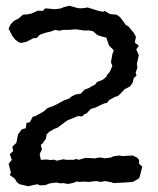

<svg xmlns="http://www.w3.org/2000/svg" viewBox="-20 -634 549 668"><path d="M79 14 48 7 39 0 31 -13 14 -25 18 -34 10 -64 21 -78 14 -98 26 -108 23 -124 37 -137 41 -158 43 -167 56 -184 70 -188 72 -206 84 -209 94 -228 103 -230 123 -241 133 -247 145 -258 165 -265 181 -273 201 -284 220 -291 230 -299 242 -305 261 -308 274 -322 290 -328 296 -332 311 -340 318 -349 337 -356 350 -367 353 -374 362 -384 371 -405 366 -417 371 -446 376 -459 359 -476 354 -491 350 -503 334 -507 319 -512 304 -525 291 -528H270L260 -530L242 -532L219 -530H199L186 -527L172 -530L156 -524L138 -520L118 -513L108 -502L96 -501L73 -489L56 -485L47 -486L33 -496L23 -509L10 -534L16 -548L28 -561L45 -570L60 -583L75 -584L90 -587L112 -597L129 -596L137 -605L150 -604L169 -602L189 -604L205 -610L222 -614L250 -606L258 -605L273 -606L285 -608L304 -602L320 -597L338 -593L344 -596L363 -585L385 -583L397 -575L405 -565L417 -548L427 -542L437 -530L446 -519L453 -506L449 -486L463 -475L454 -462L463 -442L456 -411L458 -399L452 -381L455 -371L445 -362L442 -347L432 -333L414 -324L399 -308L389 -299L382 -298L360 -286L352 -276L342 -274L325 -266L313 -260L296 -255L281 -239L274 -237L266 -229L251 -230L214 -215L191 -198L179 -189L170 -186L152 -176L142 -166L140 -152L129 -136L122 -130L126 -114L118 -98L122 -78L141 -79L161 -77L165 -79L178 -75L201 -80L210 -78H236L245 -81L254 -78L278 -85L293 -84L311 -83L323 -86L337 -85L344 -83L366 -86L374 -90L395 -93L404 -91L442 -93L458 -85L464 -77V-64L475 -54L466 -19L463 -13L442 -1L415 1L390 2L375 3L367 0L345 -4L331 -1L315 -4L302 -3L294 -1L269 -2L256 -1L248 -3L236 2L217 6L199 3L191 4L176 1L153 4L138 10L118 11L111 7L95 10Z"/></svg>

Font: Winky Rough
Style: Regular
Weight: 400
Designer: Simon Atzbach
Foundry: typofactur
Version: Version 1.206